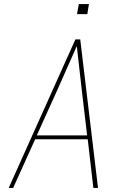

<svg xmlns="http://www.w3.org/2000/svg" viewBox="-20 -930 640 950"><path d="M23 0 353 -735H377L465 0H442L414 -241H154L45 0ZM162 -260H411L384 -490Q378 -543 372 -596Q366 -649 360 -702Q337 -649 313 -596Q289 -543 266 -490ZM361 -860 370 -910H420L412 -860Z"/></svg>

Font: Iosevka SS04 Thin Extended
Style: Italic
Weight: 100
Width: 7
Italic angle: -9°
Monospace: yes
Designer: Belleve Invis
Foundry: Belleve Invis
Version: Version 19.0.0; ttfautohint (v1.8.4)